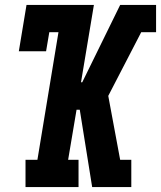

<svg xmlns="http://www.w3.org/2000/svg" viewBox="-20 -755 650 775"><path d="M83 0V-110H131L216 -625H179L166 -548H56L87 -735H359L307 -423H312L465 -735H610V-625H550L417 -368L465 -110H510V0H352L302 -312H289L255 -110H297V0Z"/></svg>

Font: Iosevka Curly Slab XBdExObl
Style: Regular
Weight: 800
Width: 7
Italic angle: -9°
Monospace: yes
Designer: Belleve Invis
Foundry: Belleve Invis
Version: Version 11.1.0; ttfautohint (v1.8.3)